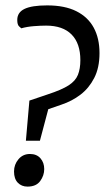

<svg xmlns="http://www.w3.org/2000/svg" viewBox="-20 -681 401 712"><path d="M76 -159 89 -308 157 -331Q209 -348 234.5 -364.5Q260 -381 269 -403.5Q278 -426 278 -458Q278 -520 245.5 -553Q213 -586 151 -586Q131 -586 105.5 -584Q80 -582 59 -576Q58 -577 51 -583Q44 -589 44 -607Q44 -635 71 -648Q98 -661 155 -661Q220 -661 263 -639.5Q306 -618 327.5 -578.5Q349 -539 349 -484Q349 -430 329.5 -392Q310 -354 278.5 -330Q247 -306 208 -293L159 -276L128 -159ZM82 11Q60 11 46 -3.5Q32 -18 32 -45Q32 -71 48.5 -90.5Q65 -110 91 -110Q116 -110 130 -94Q144 -78 144 -54Q144 -30 129 -9.5Q114 11 82 11Z"/></svg>

Font: Faustina
Style: Italic
Weight: 400
Italic angle: -8°
Designer: Alfonso Garcia
Foundry: http://www.omnibus-type.com
Version: Version 1.200